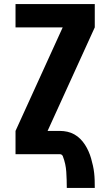

<svg xmlns="http://www.w3.org/2000/svg" viewBox="-20 -755 540 940"><path d="M307 165Q307 126 304.5 86.5Q302 47 288 11V10Q286 6 282.5 3Q279 0 274 0H56V-114L287 -621H56V-735H444V-621L213 -114H274Q292 -114 310 -110Q328 -106 344 -97Q360 -88 373 -75Q386 -62 396 -46.5Q406 -31 413.5 -14Q421 3 426 20.5Q431 38 435 56Q439 74 441 92Q443 110 443.5 128.5Q444 147 444 165Z"/></svg>

Font: Iosevka SS04 Heavy
Style: Regular
Weight: 900
Monospace: yes
Designer: Belleve Invis
Foundry: Belleve Invis
Version: Version 19.0.0; ttfautohint (v1.8.4)